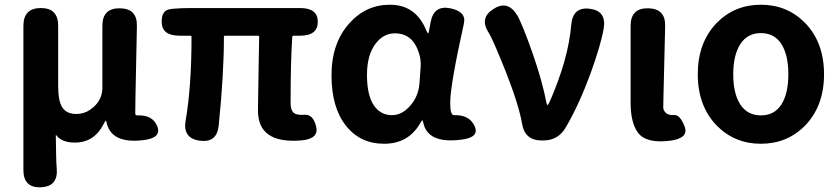

<svg xmlns="http://www.w3.org/2000/svg" viewBox="-20 -594 3549 812"><path d="M153 198Q79 201 79 125V-485Q79 -560 153 -560Q226 -560 226 -485V-229Q226 -166 244 -139Q262 -112 303 -112Q336 -112 362 -130.5Q388 -149 400 -171Q413 -195 413 -222V-485Q413 -560 487 -559Q561 -558 559 -483L553 -190Q552 -153 552 -116Q552 -106 559 -106Q626 -109 645 -60Q665 -10 584 -1Q452 14 431 -74Q429 -84 427.5 -84Q426 -84 419 -71Q379 9 297 9Q242 9 219 -21Q216 -25 216 -20Q217 88 220 119Q226 195 153 198Z M1071 -126Q1071 -164 1072 -202L1076 -438Q1076 -443 1071 -443H932Q927 -443 927 -438Q927 -280 905 -64Q898 11 825 1Q752 -9 765 -84Q790 -227 790 -438Q790 -443 785 -443H740Q666 -443 664 -498Q661 -553 705 -556L710 -557Q749 -560 789 -560H1249Q1324 -560 1324 -502Q1324 -443 1249 -443H1222Q1216 -443 1216 -437Q1209 -337 1209 -158Q1209 -129 1221.5 -117.5Q1234 -106 1269 -108.5Q1304 -111 1317 -59Q1330 -6 1252 0Q1071 14 1071 -126Z M1770 -76Q1768 -85 1766 -85Q1764 -85 1756 -71Q1706 14 1604.5 14Q1503 14 1442.5 -63Q1382 -140 1382 -275.5Q1382 -411 1457 -495Q1527 -574 1629 -574Q1739 -574 1783 -465Q1788 -453 1790 -453Q1792 -453 1794 -462L1801 -499Q1814 -573 1884 -559Q1953 -545 1942 -495Q1884 -234 1884 -159Q1884 -106 1900 -107Q1965 -109 1987 -61Q2010 -12 1928 -3Q1788 14 1770 -76ZM1638 -107Q1680 -107 1715 -147Q1750 -187 1754 -242L1759 -311Q1761 -341 1752 -369Q1726 -453 1650 -453Q1602 -453 1569 -410Q1532 -362 1532 -277.5Q1532 -193 1560 -150Q1588 -107 1638 -107Z M2270 0Q2200 0 2188 -70Q2175 -149 2117 -296Q2063 -431 2047 -455Q2006 -518 2067 -556Q2127 -595 2167 -530Q2187 -497 2232 -370Q2274 -250 2291 -159Q2293 -150 2295.5 -150Q2298 -150 2304 -162Q2384 -344 2396 -490Q2403 -566 2474 -557Q2546 -548 2533 -473Q2522 -407 2477 -282Q2428 -149 2372 -54Q2340 0 2278 0Z M2678 -33Q2647 -75 2647 -159V-485Q2647 -560 2721 -559Q2795 -558 2793 -483L2786 -190Q2785 -153 2785 -140Q2785 -127 2796 -116.5Q2807 -106 2831.5 -107.5Q2856 -109 2875 -60Q2895 -10 2815 1Q2713 14 2678 -33Z M3011 -63Q2931 -146 2931 -280Q2931 -414 3011 -497Q3087 -574 3198 -574Q3309 -574 3385 -497Q3465 -414 3465 -280Q3465 -146 3385 -63Q3309 14 3198 14Q3087 14 3011 -63ZM3111 -152Q3141 -106 3198 -106Q3255 -106 3284.5 -152Q3314 -198 3314 -280Q3314 -362 3284.5 -408Q3255 -454 3198 -454Q3141 -454 3111 -407.5Q3081 -361 3081 -279.5Q3081 -198 3111 -152Z"/></svg>

Font: Resource Han Rounded JP
Style: Bold
Weight: 700
Designer: Cyano Hao (round all glyphs); Ryoko NISHIZUKA 西塚涼子 (kana, bopomofo & ideographs); Paul D. Hunt (Latin, Greek & Cyrillic)
Foundry: Cyano Hao
Version: 0.990